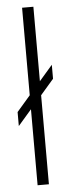

<svg xmlns="http://www.w3.org/2000/svg" viewBox="-53 -751 288 779"><g transform="rotate(-5 91.0 -361.5)"><path d="M68 0V-723H114V0ZM13 -246V-303L168 -482V-425Z"/></g></svg>

Font: Archivo SemiCondensed Thin
Style: Regular
Weight: 250
Width: 4
Designer: Hector Gatti
Foundry: Omnibus-Type
Version: Version 2.001